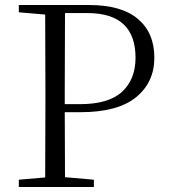

<svg xmlns="http://www.w3.org/2000/svg" viewBox="-20 -745 674 765"><path d="M595 -515Q595 -417 522 -357.5Q449 -298 301 -298H238L239 -39L354 -29V0H55V-29L160 -38L161 -335V-390L160 -687L55 -696V-725H335Q464 -725 529.5 -669.5Q595 -614 595 -515ZM520 -515Q520 -603 472.5 -648Q425 -693 327 -693H239L238 -390V-330H299Q413 -330 466.5 -379.5Q520 -429 520 -515Z"/></svg>

Font: GL-CurulMinamoto Light
Style: Regular
Weight: 300
Designer: Eunice (kana); Ryoko NISHIZUKA 西塚涼子 (ideographs); Frank Grießhammer (Latin, Greek & Cyrillic); Wenlong ZHANG
Foundry: Gutenberg Labo; Adobe
Version: Version 1.002